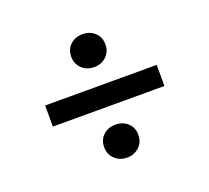

<svg xmlns="http://www.w3.org/2000/svg" viewBox="-92 -688 783 718"><g transform="rotate(-20 300.0 -329.5)"><path d="M300 -444Q271 -444 251.5 -462.5Q232 -481 232 -510Q232 -539 251.5 -557Q271 -575 300 -575Q329 -575 348.5 -557Q368 -539 368 -510Q368 -481 348.5 -462.5Q329 -444 300 -444ZM300 -84Q271 -84 251.5 -102.5Q232 -121 232 -150Q232 -179 251.5 -197Q271 -215 300 -215Q329 -215 348.5 -197Q368 -179 368 -150Q368 -121 348.5 -102.5Q329 -84 300 -84ZM78 -288V-372H522V-288Z"/></g></svg>

Font: Source Code Pro ExtraLight SemiBold
Style: Regular
Weight: 600
Monospace: yes
Version: Version 1.018;hotconv 1.0.116;makeotfexe 2.5.65601